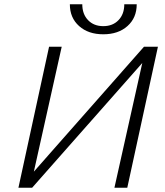

<svg xmlns="http://www.w3.org/2000/svg" viewBox="-20 -876 770 896"><path d="M306 -856H364Q364 -810 391 -782Q418 -754 462 -754Q506 -754 533 -782Q560 -810 560 -856H618Q618 -793 575 -754.5Q532 -716 462 -716Q392 -716 349 -754.5Q306 -793 306 -856ZM717 -658 574 0H514L644 -582L130 0H66L209 -658H268L138 -75L652 -658Z"/></svg>

Font: EauTestInfant Semilight
Style: Italic
Weight: 300
Italic angle: -12°
Designer: Christian Thalmann (Catharsis Fonts)
Version: Version 0.001;PS 000.001;hotconv 1.0.88;makeotf.lib2.5.64775